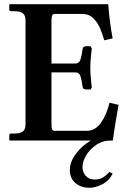

<svg xmlns="http://www.w3.org/2000/svg" viewBox="-20 -666 602 910"><path d="M27 0 24 -2V-24Q24 -33 32 -33H46Q76 -33 88.5 -43Q101 -53 101 -77V-569Q101 -593 88.5 -603Q76 -613 46 -613H32Q24 -613 24 -621V-644L27 -646H493Q499 -561 514 -484L474 -475Q467 -501 455 -530Q443 -559 422.5 -579.5Q402 -600 368 -600H238Q224 -600 224 -571V-365H337Q356 -365 362 -385.5Q368 -406 372 -436Q372 -439 376.5 -443Q381 -447 388 -447H409L415 -437Q414 -425 411 -398.5Q408 -372 408 -344Q408 -317 411 -290.5Q414 -264 415 -251L409 -242H388Q381 -242 376.5 -245.5Q372 -249 372 -252Q368 -283 362 -303Q356 -323 337 -323H224V-75Q224 -58 227.5 -52Q231 -46 238 -46H391Q432 -46 459 -85Q486 -124 499 -179L542 -169Q535 -129 527.5 -85Q520 -41 515 0H506Q466 0 435.5 21Q405 42 388 71Q371 100 371 126Q371 150 386.5 167.5Q402 185 429 185Q452 185 468 175Q484 165 499 149L514 157Q496 192 463.5 208Q431 224 404 224Q364 224 337.5 201.5Q311 179 311 139Q311 101 340.5 62Q370 23 411 0Z"/></svg>

Font: Libertinus Serif SemiBold
Style: Regular
Weight: 600
Designer: Philipp H. Poll, Khaled Hosny
Foundry: Caleb Maclennan
Version: Version 7.051;RELEASE